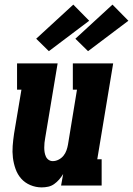

<svg xmlns="http://www.w3.org/2000/svg" viewBox="-20 -805 577 833"><path d="M161 8Q135 8 111.5 -2Q88 -12 72 -30Q56 -48 47.5 -72Q39 -96 36 -121Q33 -146 35 -172Q37 -198 41 -225L73 -416H54V-530H230L176 -206Q174 -196 173 -185.5Q172 -175 172 -164.5Q172 -154 173.5 -144.5Q175 -135 179 -126Q183 -117 191 -111.5Q199 -106 209 -106Q222 -106 234.5 -112.5Q247 -119 255.5 -129.5Q264 -140 268.5 -153Q273 -166 275 -178L314 -416H296V-530H471L402 -114H421V0H245L254 -50Q246 -37 236.5 -26Q227 -15 215 -6.5Q203 2 189 5Q175 8 161 8ZM362 -583 307 -637 468 -785 537 -715ZM192 -583 137 -637 298 -785 367 -715Z"/></svg>

Font: Iosevka Slab Heavy Oblique
Style: Regular
Weight: 900
Italic angle: -9°
Monospace: yes
Designer: Belleve Invis
Foundry: Belleve Invis
Version: Version 11.1.1; ttfautohint (v1.8.3)